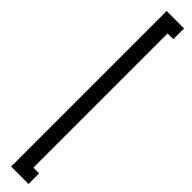

<svg xmlns="http://www.w3.org/2000/svg" viewBox="-354 -697 858 858"><g transform="rotate(45 75.0 -268.5)"><path d="M30 223V-760H140V-692H104V156H140V223Z"/></g></svg>

Font: Commune Nuit Debout
Style: Regular
Weight: 400
Designer: Sébastien Marchal
Foundry: Sébastien Marchal
Version: Version 1.003;PS 1.3;hotconv 1.0.88;makeotf.lib2.5.647800